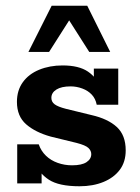

<svg xmlns="http://www.w3.org/2000/svg" viewBox="-20 -639 487 669"><path d="M257 10Q185 10 150 -13Q115 -36 103 -72L125 -80V0H40V-136H115Q123 -113 140 -96.5Q157 -80 181 -71.5Q205 -63 231 -63Q265 -63 281.5 -74Q298 -85 298 -102Q298 -114 288 -123.5Q278 -133 247 -141L157 -163Q103 -178 71 -206Q39 -234 39 -284Q39 -324 59.5 -352.5Q80 -381 116.5 -396Q153 -411 198 -411Q255 -411 286.5 -389.5Q318 -368 328 -334L307 -333V-400H392V-274H317Q313 -295 300 -309Q287 -323 267 -330.5Q247 -338 226 -338Q194 -338 176.5 -327Q159 -316 159 -298Q159 -284 170.5 -275.5Q182 -267 209 -260L299 -238Q356 -225 387 -196.5Q418 -168 418 -115Q418 -75 397.5 -47.5Q377 -20 340.5 -5Q304 10 257 10ZM79 -458 160 -619H284L364 -458H291L221 -568L151 -458Z"/></svg>

Font: Rokkitt SemiBold
Style: Bold
Weight: 700
Version: Version 3.103